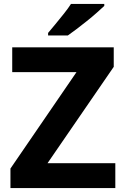

<svg xmlns="http://www.w3.org/2000/svg" viewBox="-20 -954 636 974"><path d="M565 0H33V-99L368 -588H42V-714H557V-615L221 -126H565ZM509 -924Q494 -910 471 -889.5Q448 -869 421 -847.5Q394 -826 368.5 -806.5Q343 -787 324 -774H224V-787Q240 -806 261.5 -832Q283 -858 304.5 -885Q326 -912 340 -934H509Z"/></svg>

Font: Noto Sans Lao Looped
Style: Bold
Weight: 700
Designer: Mark Frömberg, Ben Mitchell
Foundry: The Fontpad Ltd
Version: Version 1.001